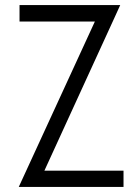

<svg xmlns="http://www.w3.org/2000/svg" viewBox="-20 -735 537 757"><path d="M57 -715H454L434 -671L155 -62H467V2H54L354 -650H57Z"/></svg>

Font: Fundamental  Brigade Scvhlank
Style: Regular
Weight: 100
Designer: Peter Wiegel, original typeface by Arno Drescher 1935
Foundry: Peter Wiegel
Version: Version 0.000 2012 initial release